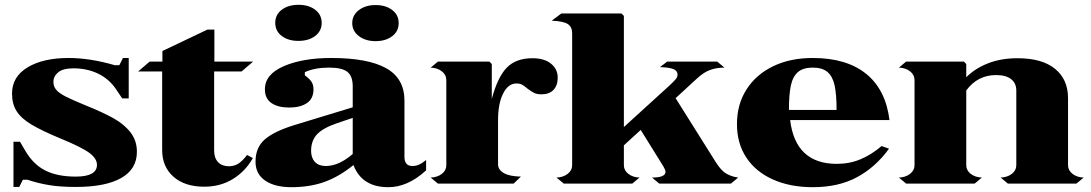

<svg xmlns="http://www.w3.org/2000/svg" viewBox="-20 -763 4534 798"><path d="M86 -135 63 -174H36V14H60L75 -16H94Q139 -1 185 6.5Q231 14 295 14Q418 14 483.5 -23Q549 -60 549 -132Q549 -178 523 -212Q497 -246 452.5 -271Q408 -296 336 -325Q282 -347 253.5 -361.5Q225 -376 213.5 -390Q202 -404 202 -422Q202 -446 222 -462.5Q242 -479 285 -479Q342 -479 387.5 -457Q433 -435 461 -394L488 -354H515V-522H491L476 -492H457Q354 -522 265 -522Q159 -522 94.5 -483Q30 -444 30 -374Q30 -331 49 -301Q68 -271 110.5 -245.5Q153 -220 230 -188Q320 -151 351.5 -127.5Q383 -104 383 -78Q383 -29 295 -29Q219 -29 169 -54Q119 -79 86 -135Z M871 -507H1032L984 -466H870V-138Q870 -106 886.5 -89Q903 -72 931 -72Q953 -72 970 -82.5Q987 -93 1007 -119L1031 -106Q1000 -51 948 -19Q896 13 829 13Q748 13 701 -28.5Q654 -70 654 -139V-466H554L602 -507H655V-551L842 -640H871Z M1348 -482Q1288 -482 1247 -463V-450Q1265 -437 1274 -424Q1283 -411 1283 -392Q1283 -353 1255.5 -334.5Q1228 -316 1182 -316Q1136 -316 1108.5 -334.5Q1081 -353 1081 -392Q1081 -454 1159.5 -488Q1238 -522 1357 -522Q1509 -522 1585 -479.5Q1661 -437 1661 -345V-110Q1661 -93 1669 -83Q1677 -73 1694 -73Q1708 -73 1721 -78.5Q1734 -84 1751 -98V-55Q1675 15 1594 15Q1484 15 1449 -77Q1390 -29 1329 -7Q1268 15 1191 15Q1122 15 1082 -12.5Q1042 -40 1042 -91Q1042 -150 1080.5 -183.5Q1119 -217 1203 -243L1446 -317V-404Q1446 -447 1423.5 -464.5Q1401 -482 1348 -482ZM1381 -251Q1322 -231 1297.5 -204.5Q1273 -178 1273 -136Q1273 -107 1289 -90Q1305 -73 1334 -73Q1388 -73 1446 -123V-273ZM1124 -668Q1124 -702 1151 -722.5Q1178 -743 1221 -743Q1263 -743 1290 -722.5Q1317 -702 1317 -668Q1317 -634 1290 -613.5Q1263 -593 1220 -593Q1178 -593 1151 -613.5Q1124 -634 1124 -668ZM1444 -667Q1444 -700 1471.5 -721Q1499 -742 1541 -742Q1583 -742 1610 -721.5Q1637 -701 1637 -667Q1637 -633 1610 -612.5Q1583 -592 1541 -592Q1499 -592 1471.5 -613Q1444 -634 1444 -667Z M2298 -440Q2298 -408 2280.5 -389.5Q2263 -371 2231 -371Q2211 -371 2199.5 -377Q2188 -383 2172 -395Q2159 -406 2150 -411Q2141 -416 2126 -416Q2092 -416 2071 -374Q2050 -332 2050 -263V-80Q2050 -58 2073.5 -44Q2097 -30 2145 -29L2115 0H1800L1770 -25Q1798 -26 1816.5 -40.5Q1835 -55 1835 -76V-430Q1835 -452 1816.5 -466.5Q1798 -481 1770 -482L1800 -507H2014L2024 -497V-352Q2048 -442 2086 -481.5Q2124 -521 2193 -521Q2242 -521 2270 -498.5Q2298 -476 2298 -440Z M3048 -25 3018 0H2720L2690 -25Q2746 -25 2746 -49Q2746 -56 2738 -70L2643 -223L2573 -159V-76Q2573 -55 2591.5 -40.5Q2610 -26 2638 -25L2608 0H2323L2293 -25Q2321 -26 2339.5 -40.5Q2358 -55 2358 -76V-625Q2358 -651 2340 -663Q2322 -675 2273 -677L2313 -707H2563L2573 -697V-235L2763 -408Q2782 -426 2789 -434.5Q2796 -443 2796 -453Q2796 -469 2778.5 -476Q2761 -483 2723 -484L2753 -507H2961L2991 -482Q2959 -482 2932 -472.5Q2905 -463 2876 -436L2788 -355L2955 -89Q2977 -54 2998.5 -41.5Q3020 -29 3048 -25Z M3358 15Q3264 15 3192.5 -17Q3121 -49 3082 -108Q3043 -167 3043 -247Q3043 -329 3082.5 -391Q3122 -453 3193 -487.5Q3264 -522 3358 -522Q3498 -522 3579.5 -456.5Q3661 -391 3677 -264H3264Q3286 -82 3458 -82Q3511 -82 3556.5 -101Q3602 -120 3644 -156L3675 -145Q3619 -68 3542 -26.5Q3465 15 3358 15ZM3358 -482Q3318 -482 3296.5 -463.5Q3275 -445 3267 -407.5Q3259 -370 3259 -306H3457Q3457 -370 3449 -407.5Q3441 -445 3419.5 -463.5Q3398 -482 3358 -482Z M4484 -25 4454 0H4169L4139 -25Q4167 -26 4185.5 -40.5Q4204 -55 4204 -76V-387Q4204 -417 4182.5 -434Q4161 -451 4120 -451Q4043 -451 3996 -387V-76Q3996 -55 4014.5 -40.5Q4033 -26 4061 -25L4031 0H3746L3716 -25Q3744 -26 3762.5 -40.5Q3781 -55 3781 -76V-430Q3781 -452 3762.5 -466.5Q3744 -481 3716 -482L3746 -507H3986L3996 -497V-442Q4033 -479 4087 -500Q4141 -521 4209 -521Q4311 -521 4365 -477Q4419 -433 4419 -355V-76Q4419 -55 4437.5 -40.5Q4456 -26 4484 -25Z"/></svg>

Font: FFF_Oezguer-Guendem
Style: Bold
Weight: 700
Designer: bBox Type GmbH
Foundry: bBox Type GmbH
Version: Version 1.004